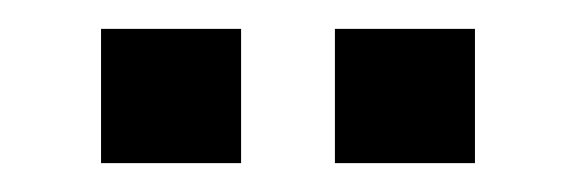

<svg xmlns="http://www.w3.org/2000/svg" viewBox="-20 -690 399 133"><path d="M212 -577H309V-670H212ZM50 -577H147V-670H50Z"/></svg>

Font: Uncut Sans Medium
Style: Regular
Weight: 500
Designer: Kasper Nordkvist
Foundry: UNCUT.wtf
Version: Version 1.304;Glyphs 3.2 (3246)